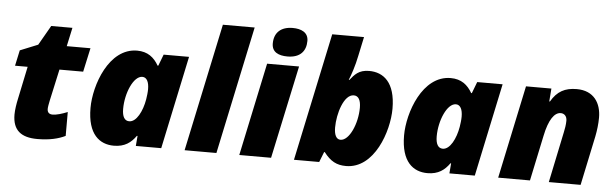

<svg xmlns="http://www.w3.org/2000/svg" viewBox="-49 -952 3648 1137"><g transform="rotate(5 1775.0 -383.5)"><path d="M200 10C272 10 325 -3 366 -23V-165C334 -152 302 -142 277 -142C259 -142 246 -151 246 -173C246 -184 250 -205 254 -224L295 -411H436L467 -553H326L350 -664H224L157 -547L51 -504L31 -411H106L65 -215C59 -188 53 -150 53 -123C53 -29 104 10 200 10Z M655 10C720 10 757 -19 786 -60H790L785 0H936L1053 -553H902L876 -485H872C845 -532 807 -563 744 -563C576 -563 498 -336 498 -201C498 -44 570 10 655 10ZM733 -142C705 -142 691 -167 691 -212C691 -307 736 -411 788 -411C815 -411 828 -383 828 -341C828 -321 825 -300 822 -280C810 -209 776 -142 733 -142Z M1075 0H1264L1425 -760H1236Z M1633 -606C1708 -606 1743 -647 1743 -708C1743 -759 1700 -777 1650 -777C1581 -777 1540 -741 1540 -675C1540 -624 1580 -606 1633 -606ZM1400 0H1589L1707 -553H1517Z M2035 10C2203 10 2280 -217 2280 -352C2280 -509 2208 -563 2123 -563C2061 -563 2037 -532 2011 -500H2007C2019 -528 2039 -586 2051 -647L2075 -760H1886L1725 0H1875L1899 -61H1903C1942 -10 1979 10 2035 10ZM1989 -142C1963 -142 1951 -170 1951 -212C1951 -294 1986 -411 2045 -411C2073 -411 2087 -386 2087 -341C2087 -246 2041 -142 1989 -142Z M2519 10C2584 10 2621 -19 2650 -60H2654L2649 0H2800L2917 -553H2766L2740 -485H2736C2709 -532 2671 -563 2608 -563C2440 -563 2362 -336 2362 -201C2362 -44 2434 10 2519 10ZM2597 -142C2569 -142 2555 -167 2555 -212C2555 -307 2600 -411 2652 -411C2679 -411 2692 -383 2692 -341C2692 -321 2689 -300 2686 -280C2674 -209 2640 -142 2597 -142Z M2939 0H3128L3185 -270C3205 -368 3238 -413 3275 -413C3295 -413 3312 -399 3312 -371C3312 -348 3307 -319 3303 -302L3240 0H3429L3491 -294C3498 -329 3503 -369 3503 -406C3503 -491 3460 -563 3357 -563C3287 -563 3241 -538 3205 -476H3201L3207 -553H3056Z"/></g></svg>

Font: Noto Sans Black
Style: Italic
Weight: 900
Italic angle: -12°
Designer: Monotype Design Team
Foundry: Monotype Imaging Inc.
Version: Version 2.013